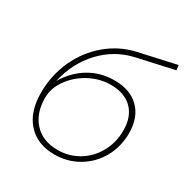

<svg xmlns="http://www.w3.org/2000/svg" viewBox="-172 -893 1007 1042"><g transform="rotate(30 331.0 -372.0)"><path d="M603 -296Q603 -211 564.5 -142Q526 -73 458.5 -33Q391 7 309 7Q202 7 140.5 -60.5Q79 -128 79 -248Q79 -356 122 -451Q165 -546 242.5 -611.5Q320 -677 418 -699L651 -751L655 -720L425 -669Q310 -643 228.5 -556Q147 -469 119 -344Q166 -422 236.5 -463.5Q307 -505 393 -505Q491 -505 547 -449.5Q603 -394 603 -296ZM569 -293Q569 -379 521 -426.5Q473 -474 387 -474Q318 -474 254.5 -440Q191 -406 151.5 -350.5Q112 -295 112 -235Q112 -138 165.5 -80.5Q219 -23 311 -23Q383 -23 442 -58.5Q501 -94 535 -156Q569 -218 569 -293Z"/></g></svg>

Font: Montserrat Alternates ExLight
Style: Italic
Weight: 275
Italic angle: -11.3°
Designer: Julieta Ulanovsky
Foundry: Julieta Ulanovsky
Version: Version 7.200